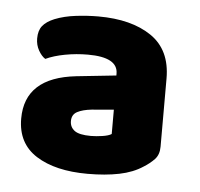

<svg xmlns="http://www.w3.org/2000/svg" viewBox="-36 -692 426 409"><g transform="rotate(5 177.5 -488.0)"><path d="M165 -401Q176 -401 189.5 -403Q203 -405 209 -409V-461L162 -457Q143 -455 131.5 -449Q120 -443 120 -429Q120 -416 130 -408.5Q140 -401 165 -401ZM159 -656Q230 -656 272.5 -627Q315 -598 315 -537V-391Q315 -374 305.5 -364Q296 -354 283 -346Q262 -332 232.5 -326Q203 -320 165 -320Q96 -320 55 -346Q14 -372 14 -425Q14 -513 123 -525L208 -534V-538Q208 -573 144 -573Q119 -573 95 -568.5Q71 -564 54 -556Q46 -561 39.5 -572.5Q33 -584 33 -598Q33 -615 41 -625Q49 -635 66 -642Q86 -650 111 -653Q136 -656 159 -656Z"/></g></svg>

Font: Baloo Tammudu
Style: Regular
Weight: 400
Designer: Omkar Shende and Ek Type
Foundry: Ek Type
Version: Version 1.443;PS 1.000;hotconv 16.6.51;makeotf.lib2.5.65220;